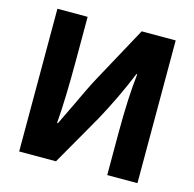

<svg xmlns="http://www.w3.org/2000/svg" viewBox="-105 -797 945 933"><g transform="rotate(15 367.5 -331.0)"><path d="M223 -480Q223 -273 213 -154L217 -153L264 -250Q313 -356 343 -411L495 -690H666V28H514V-180Q514 -365 528 -482L524 -483Q472 -355 402 -227L256 28H71V-690H223Z"/></g></svg>

Font: BM Euljiro oraeorae
Style: Regular
Weight: 400
Designer: Bongjin Kim; Bomjun Kim; Myungsoo Han; Hyesun Chae; Mikyoung Jeong; Wujin Sim; Minjae Kang; Suwha Jang;
Foundry: Sandoll Inc.
Version: Version 1.000;hotconv 1.0.109;makeexe 2.5.65596